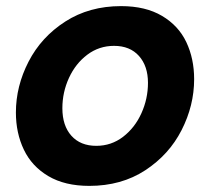

<svg xmlns="http://www.w3.org/2000/svg" viewBox="-20 -596 688 628"><path d="M32 -228Q32 -314 73.5 -394.5Q115 -475 193.5 -525.5Q272 -576 376 -576Q456 -576 510 -544Q564 -512 589.5 -458Q615 -404 615 -337Q615 -251 574 -170.5Q533 -90 455 -39Q377 12 272 12Q192 12 138 -20Q84 -52 58 -106.5Q32 -161 32 -228ZM464 -325Q464 -380 434.5 -413Q405 -446 353 -446Q304 -446 265.5 -417Q227 -388 205.5 -341Q184 -294 184 -242Q184 -185 213.5 -152Q243 -119 295 -119Q344 -119 382.5 -148.5Q421 -178 442.5 -225.5Q464 -273 464 -325Z"/></svg>

Font: Open Sauce Sans ExBold Italic
Style: Regular
Weight: 800
Italic angle: -10°
Designer: Alfredo Marco Pradil
Foundry: Creative Sauce Fz LLC
Version: Version 1.477